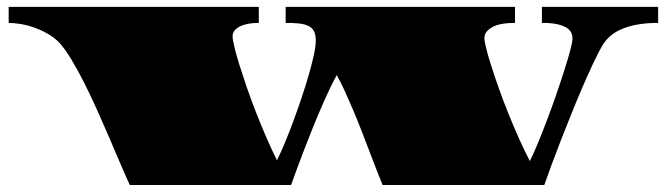

<svg xmlns="http://www.w3.org/2000/svg" viewBox="-20 -531 1914 551"><path d="M352.5 0Q340.8 -25.4 325.9 -60.3Q311 -95.2 294.2 -134.5Q277.3 -173.8 259 -214.6Q240.7 -255.4 222.2 -292.2Q203.6 -329.1 185.5 -359.1Q167.5 -389.2 151.4 -407.2Q136.7 -422.9 117.4 -433.8Q98.1 -444.8 78.1 -451.9Q58.1 -459 38.8 -462.2Q19.5 -465.3 4.9 -465.3V-511.2H722.7V-465.3Q688 -465.3 667.7 -454.8Q647.5 -444.3 647.5 -426.8Q647.5 -417.5 652.6 -396.2Q657.7 -375 666.7 -345.9Q675.8 -316.9 687.7 -282Q699.7 -247.1 713.9 -210.7Q728 -174.3 743.7 -138.2Q759.3 -102.1 774.9 -70.8Q784.7 -90.8 796.9 -119.9Q809.1 -148.9 821.3 -181.9Q833.5 -214.8 845.2 -249.5Q856.9 -284.2 866 -315.7Q875 -347.2 880.6 -372.8Q886.2 -398.4 886.2 -414.1Q886.2 -431.2 881.1 -441.2Q876 -451.2 865.2 -456.5Q854.5 -461.9 838.4 -463.6Q822.3 -465.3 799.8 -465.3V-511.2H1458V-465.3Q1413.6 -465.3 1391.8 -452.6Q1370.1 -439.9 1370.1 -422.4Q1370.1 -413.6 1375.2 -392.6Q1380.4 -371.6 1389.6 -342.5Q1398.9 -313.5 1411.1 -278.8Q1423.3 -244.1 1438 -207.8Q1452.6 -171.4 1468.5 -135.5Q1484.4 -99.6 1500.5 -68.8Q1509.8 -86.9 1522.5 -117.4Q1535.2 -147.9 1548.8 -183.8Q1562.5 -219.7 1575.7 -257.8Q1588.9 -295.9 1599.4 -328.9Q1609.9 -361.8 1616.5 -386.5Q1623 -411.1 1623 -420.4Q1623 -428.2 1619.9 -436Q1616.7 -443.8 1607.4 -450.4Q1598.1 -457 1580.8 -461.2Q1563.5 -465.3 1535.2 -465.3V-511.2H1868.7V-465.3Q1809.6 -465.3 1768.8 -449.5Q1728 -433.6 1708 -399.4Q1696.3 -378.9 1681.4 -347.2Q1666.5 -315.4 1650.4 -278.1Q1634.3 -240.7 1618.2 -200.4Q1602.1 -160.2 1587.4 -122.6Q1572.8 -85 1561 -53Q1549.3 -21 1542 0H1078.1Q1071.3 -16.1 1062 -40Q1052.7 -64 1042 -92Q1031.2 -120.1 1019.3 -151.1Q1007.3 -182.1 994.9 -211.7Q982.4 -241.2 970.2 -268.1Q958 -294.9 946.3 -315.4Q935.5 -295.9 923.3 -269.8Q911.1 -243.7 898.4 -214.1Q885.7 -184.6 873.5 -153.8Q861.3 -123 850.3 -94.5Q839.4 -65.9 830.3 -41.3Q821.3 -16.6 815.4 0Z"/></svg>

Font: Asset
Style: Regular
Weight: 400
Designer: Riccardo De Franceschi
Foundry: Sorkin Type Co.
Version: Version 1.001